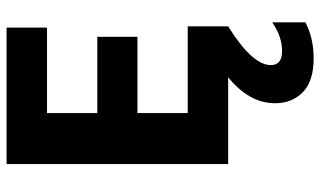

<svg xmlns="http://www.w3.org/2000/svg" viewBox="-215 -499 974 584"><g transform="rotate(-90 272.0 -207.0)"><path d="M484 -123V0Q366 73 366 130Q366 164 409 164Q453 164 496 134V235Q448 260 387 260Q317 260 283.5 227Q250 194 250 143Q250 64 329 0H65V-674H480V-551H220V-398H452V-276H220V-123Z"/></g></svg>

Font: Hind Bold
Style: Regular
Weight: 700
Designer: Manushi Parikh, Satya Rajpurohit
Foundry: Indian Type Foundry
Version: Version 1.201;PS 1.0;hotconv 1.0.78;makeotf.lib2.5.61930; tt